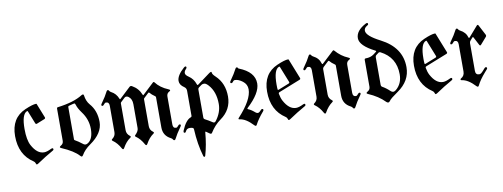

<svg xmlns="http://www.w3.org/2000/svg" viewBox="-69 -1093 4402 1679"><g transform="rotate(-10 2131.5 -254.0)"><path d="M33.2 -267.1Q33.2 -427.7 163.6 -483.9Q231.9 -513.7 263.2 -513.7Q266.6 -513.7 268.1 -510.3L318.4 -383.8Q319.3 -381.3 319.3 -378.9Q319.3 -372.6 312 -369.6L240.2 -340.8Q237.8 -339.8 235.4 -339.8Q229 -339.8 226.1 -347.7L181.6 -459.5Q179.7 -464.4 177.2 -464.4Q174.8 -464.4 173.3 -463.9Q125.5 -444.8 125.5 -314Q125.5 -216.8 151.9 -167.5Q196.8 -83.5 259.3 -83.5Q284.7 -83.5 323.7 -103Q330.6 -106.4 333.5 -106.4Q343.8 -106.4 343.8 -94.7Q343.8 -89.4 335 -84.5Q262.7 -43.9 192.9 3.4Q183.6 9.8 178.2 9.8Q172.9 9.8 169.7 -2Q166.5 -13.7 155.3 -21Q33.2 -100.1 33.2 -267.1Z M414.1 -116.2Q436.5 -128.9 436.5 -154.8V-441.4Q436.5 -450.2 444.3 -451.2Q589.8 -469.2 667.5 -519Q673.3 -522.9 680.2 -522.9Q687 -522.9 688.5 -513.2Q695.8 -460 724.1 -427.7Q782.7 -361.8 782.7 -261.2Q782.7 -161.6 668 -82Q615.7 -45.9 588.9 0.5Q583.5 9.8 577.6 9.8Q571.8 9.8 564.5 1.5Q521 -47.9 412.1 -94.7Q401.9 -99.1 401.9 -104.2Q401.9 -109.4 414.1 -116.2ZM535.6 -149.9Q535.6 -144 541.5 -141.1Q567.9 -127.4 610.4 -94.2Q618.7 -87.9 629.2 -87.9Q639.6 -87.9 653.3 -98.1Q696.8 -129.9 696.8 -214.8Q696.8 -299.8 643.1 -371.1Q612.3 -413.1 603.5 -444.3Q599.6 -458.5 592.8 -458.5Q585.9 -458.5 579.6 -456.1Q567.4 -451.7 544.9 -446.8Q535.6 -444.8 535.6 -435.5Z M823.2 -404.8Q823.2 -409.2 831.1 -419.9Q868.7 -471.7 889.6 -514.2Q894 -522.9 901.1 -522.9Q908.2 -522.9 912.1 -514.6Q916 -506.3 927.7 -500.5Q969.7 -479.5 989.3 -430.2Q991.2 -425.3 993.2 -425.3Q995.1 -425.3 997.1 -427.2L1094.2 -518.1Q1099.6 -522.9 1105.2 -522.9Q1110.8 -522.9 1116.7 -519.5Q1171.4 -489.3 1194.8 -430.2Q1196.8 -425.3 1198.7 -425.3Q1200.7 -425.3 1202.6 -427.2L1300.8 -519Q1305.2 -522.9 1308.6 -522.9Q1312 -522.9 1314.9 -519Q1354 -466.8 1425.3 -437.5Q1438.5 -432.1 1438.5 -426.8Q1438.5 -421.4 1427.2 -416Q1405.3 -404.8 1405.3 -376V-128.4Q1405.3 -94.7 1433.1 -94.7Q1442.9 -94.7 1451.2 -106.4Q1459.5 -118.2 1468.3 -118.2Q1477.1 -118.2 1477.1 -108.4Q1477.1 -104 1469.2 -93.3Q1432.1 -41.5 1410.6 1Q1406.2 9.8 1399.2 9.8Q1392.1 9.8 1388.2 1.5Q1384.3 -6.8 1372.6 -12.7Q1306.2 -45.9 1306.2 -119.6V-387.2Q1306.2 -394 1301.3 -397.5Q1271 -418 1255.4 -437.5Q1253.4 -439.9 1250.7 -439.9Q1248 -439.9 1245.6 -437.5L1203.6 -397.9Q1199.7 -394 1199.7 -388.2V-149.9Q1199.7 -115.7 1229 -94.7Q1234.4 -90.8 1234.4 -86.7Q1234.4 -82.5 1228 -78.1Q1189 -51.3 1160.2 1Q1155.3 9.8 1150.1 9.8Q1145 9.8 1140.1 1Q1111.3 -51.3 1072.3 -78.1Q1065.9 -82.5 1065.9 -86.2Q1065.9 -89.8 1071.3 -94.7Q1100.6 -123.5 1100.6 -149.9V-361.8Q1100.6 -410.2 1069.8 -432.1Q1060.1 -439 1050.8 -439Q1041.5 -439 1033.7 -431.6L998 -397.9Q994.1 -394 994.1 -388.2V-149.9Q994.1 -116.2 1023.4 -94.7Q1028.8 -90.8 1028.8 -86.7Q1028.8 -82.5 1022.5 -78.1Q983.4 -51.3 954.6 1Q949.7 9.8 944.6 9.8Q939.5 9.8 934.6 1Q905.8 -51.3 866.7 -78.1Q860.4 -82.5 860.4 -86.7Q860.4 -90.8 865.7 -94.7Q895 -116.2 895 -149.9V-384.8Q895 -418.5 866.7 -418.5Q856.9 -418.5 848.6 -406.7Q840.3 -395 831.8 -395Q823.2 -395 823.2 -404.8Z M1490.7 -48.8Q1490.7 -53.2 1493.2 -59.1Q1529.3 -146.5 1575.2 -162.6Q1583.5 -165.5 1583.5 -173.3V-396Q1583.5 -419.9 1564.9 -432.1Q1524.9 -458 1524.9 -493.7Q1524.9 -542.5 1591.3 -601.1Q1599.6 -608.4 1605 -608.4Q1613.8 -608.4 1613.8 -598.6Q1613.8 -592.8 1607.4 -586.4Q1590.3 -569.3 1590.3 -551.8Q1590.3 -534.2 1618.7 -515.6Q1660.2 -488.3 1677.2 -437.5Q1679.7 -430.2 1682.6 -430.2Q1685.5 -430.2 1689 -432.6L1800.3 -514.6Q1811.5 -522.9 1817.6 -522.9Q1823.7 -522.9 1823.7 -514.2Q1823.7 -500.5 1850.6 -475.6Q1927.2 -403.8 1927.2 -286.1Q1927.2 -168.5 1827.6 -98.1Q1773.4 -59.6 1734.4 3.4Q1730.5 9.8 1725.1 9.8Q1719.7 9.8 1712.9 4.9Q1697.8 -6.3 1684.1 -15.1Q1681.6 -16.1 1679.7 -16.4Q1677.7 -16.6 1677.2 -12.2Q1667.5 100.6 1641.1 190.4Q1638.7 198.7 1632.6 198.7Q1626.5 198.7 1624 190.4Q1591.3 81.1 1584.5 -54.7Q1584 -64.9 1573.7 -68.6Q1563.5 -72.3 1548.8 -72.3Q1522.9 -72.3 1512.7 -49.8Q1507.8 -38.6 1500.5 -38.6Q1490.7 -38.6 1490.7 -48.8ZM1682.6 -141.6Q1682.6 -129.4 1693.4 -124Q1720.7 -110.4 1757.3 -86.4Q1763.2 -82.5 1770 -82.5Q1776.9 -82.5 1783.7 -91.3Q1836.4 -159.7 1836.4 -235.4Q1836.4 -344.2 1777.3 -408.7Q1755.9 -432.1 1740.5 -432.1Q1725.1 -432.1 1716.3 -425.8L1690.4 -406.7Q1682.6 -400.9 1682.6 -390.1Z M1967.8 0ZM1967.8 -404.8Q1967.8 -409.2 1975.6 -419.9Q2012.7 -471.7 2034.2 -514.2Q2038.6 -522.9 2045.9 -522.9Q2053.2 -522.9 2054.7 -517.1Q2056.2 -511.2 2063.5 -508.8Q2198.7 -455.6 2198.7 -353.5Q2198.7 -268.1 2080.1 -157.7Q2075.7 -153.8 2075.7 -150.4Q2075.7 -147 2082 -144.5Q2107.4 -134.8 2139.2 -106.9Q2148.9 -98.1 2160.4 -98.1Q2171.9 -98.1 2189.5 -118.7Q2195.3 -125.5 2200.7 -125.5Q2211.9 -125.5 2211.9 -115.2Q2211.9 -110.8 2206.1 -104Q2155.3 -44.4 2131.3 2.9Q2127.9 9.8 2122.6 9.8Q2117.2 9.8 2110.8 2.9Q2047.4 -64.9 1992.2 -70.8Q1983.4 -71.8 1983.4 -75.9Q1983.4 -80.1 1989.3 -86.4Q2115.7 -223.6 2115.7 -315.9Q2115.7 -360.8 2078.9 -388.7Q2042 -416.5 2011.7 -416.5Q2000 -416.5 1993.2 -405.8Q1986.3 -395 1977.1 -395Q1967.8 -395 1967.8 -404.8Z M2271 -267.1Q2271 -427.2 2401.4 -483.9Q2469.7 -513.7 2501 -513.7Q2504.4 -513.7 2505.9 -510.3L2575.2 -335.9Q2576.7 -333 2576.7 -330.1Q2576.7 -323.7 2568.4 -320.3L2377.9 -244.6Q2369.1 -241.2 2369.1 -234.9Q2369.1 -232.4 2369.6 -230Q2376 -193.4 2389.6 -167.5Q2434.6 -83.5 2497.1 -83.5Q2522.5 -83.5 2561.5 -103Q2568.4 -106.4 2571.3 -106.4Q2581.5 -106.4 2581.5 -94.7Q2581.5 -89.4 2572.8 -84.5Q2500.5 -43.9 2430.7 3.4Q2421.4 9.8 2416 9.8Q2410.6 9.8 2407.5 -2Q2404.3 -13.7 2393.1 -21Q2271 -100.1 2271 -267.1ZM2363.3 -314Q2363.3 -280.8 2365.2 -270Q2366.2 -265.6 2368.9 -265.6Q2371.6 -265.6 2375 -267.1L2469.7 -304.7Q2476.6 -307.6 2476.6 -313.5Q2476.6 -315.9 2475.1 -319.3L2419.4 -459.5Q2417.5 -464.4 2414.8 -464.4Q2412.1 -464.4 2411.1 -463.9Q2363.3 -445.8 2363.3 -314Z M2617.2 -404.8Q2617.2 -409.2 2625 -419.9Q2662.6 -471.7 2683.6 -514.2Q2688 -522.9 2695.1 -522.9Q2702.1 -522.9 2706.1 -514.6Q2710 -506.3 2721.7 -500.5Q2770.5 -476.1 2784.2 -427.7Q2786.6 -420.9 2789.6 -420.9Q2792.5 -420.9 2795.4 -423.8L2897.5 -519Q2901.9 -522.9 2905.3 -522.9Q2908.7 -522.9 2911.6 -519Q2960.4 -462.9 3022 -437.5Q3035.2 -432.1 3035.2 -426.8Q3035.2 -421.4 3023.9 -416Q3002 -404.8 3002 -376V-128.4Q3002 -94.7 3029.8 -94.7Q3039.6 -94.7 3047.9 -106.4Q3056.2 -118.2 3064.9 -118.2Q3073.7 -118.2 3073.7 -108.4Q3073.7 -104 3065.9 -93.3Q3028.8 -41.5 3007.3 1Q3002.9 9.8 2995.8 9.8Q2988.8 9.8 2984.9 1.5Q2981 -6.8 2969.2 -12.7Q2902.8 -45.9 2902.8 -119.6V-387.2Q2902.8 -394 2897.9 -397.5Q2867.7 -418 2852.1 -437.5Q2850.1 -439.9 2847.4 -439.9Q2844.7 -439.9 2842.3 -437.5L2796.4 -394.5Q2788.1 -386.7 2788.1 -376.5V-149.9Q2788.1 -115.7 2817.4 -94.7Q2822.8 -90.8 2822.8 -86.7Q2822.8 -82.5 2816.4 -78.1Q2776.4 -49.3 2748.5 1Q2743.7 9.8 2738.5 9.8Q2733.4 9.8 2728.5 1Q2699.7 -51.3 2660.6 -78.1Q2654.3 -82.5 2654.3 -86.7Q2654.3 -90.8 2659.7 -94.7Q2689 -115.2 2689 -149.9V-384.8Q2689 -418.5 2660.6 -418.5Q2650.9 -418.5 2642.6 -406.7Q2634.3 -395 2625.7 -395Q2617.2 -395 2617.2 -404.8Z M3137.7 -116.2Q3160.2 -128.9 3160.2 -154.8V-392.1Q3160.2 -404.3 3170.9 -404.3Q3214.8 -404.3 3244.1 -426.3L3267.6 -444.3Q3272 -447.8 3272 -450.4Q3272 -453.1 3266.6 -456.1Q3133.8 -522.9 3133.8 -589.4Q3133.8 -655.8 3221.7 -702.6Q3230 -707 3234.4 -707Q3243.7 -707 3243.7 -696.3Q3243.7 -689.5 3232.4 -683.6Q3205.6 -668.9 3205.6 -643.6Q3205.6 -597.7 3327.1 -535.6Q3508.8 -442.4 3508.8 -267.1Q3508.8 -145.5 3395 -66.9Q3328.1 -21 3315.9 -2.4Q3308.1 9.8 3298.8 9.8Q3289.6 9.8 3281.7 1.5Q3226.6 -55.7 3135.7 -94.7Q3125.5 -99.1 3125.5 -104Q3125.5 -108.9 3137.7 -116.2ZM3259.3 -151.9Q3259.3 -141.1 3268.1 -135.7Q3302.7 -116.7 3335.9 -85Q3346.7 -74.7 3357.9 -74.7Q3369.1 -74.7 3381.3 -84.5Q3439.5 -132.3 3439.5 -215.8Q3439.5 -366.7 3307.6 -434.1Q3303.2 -436.5 3298.3 -436.5Q3293.5 -436.5 3289.1 -433.1L3268.6 -417.5Q3259.3 -410.6 3259.3 -398.4Z M3575.2 -267.1Q3575.2 -427.2 3705.6 -483.9Q3773.9 -513.7 3805.2 -513.7Q3808.6 -513.7 3810.1 -510.3L3879.4 -335.9Q3880.9 -333 3880.9 -330.1Q3880.9 -323.7 3872.6 -320.3L3682.1 -244.6Q3673.3 -241.2 3673.3 -234.9Q3673.3 -232.4 3673.8 -230Q3680.2 -193.4 3693.8 -167.5Q3738.8 -83.5 3801.3 -83.5Q3826.7 -83.5 3865.7 -103Q3872.6 -106.4 3875.5 -106.4Q3885.7 -106.4 3885.7 -94.7Q3885.7 -89.4 3877 -84.5Q3804.7 -43.9 3734.9 3.4Q3725.6 9.8 3720.2 9.8Q3714.8 9.8 3711.7 -2Q3708.5 -13.7 3697.3 -21Q3575.2 -100.1 3575.2 -267.1ZM3667.5 -314Q3667.5 -280.8 3669.4 -270Q3670.4 -265.6 3673.1 -265.6Q3675.8 -265.6 3679.2 -267.1L3773.9 -304.7Q3780.8 -307.6 3780.8 -313.5Q3780.8 -315.9 3779.3 -319.3L3723.6 -459.5Q3721.7 -464.4 3719 -464.4Q3716.3 -464.4 3715.3 -463.9Q3667.5 -445.8 3667.5 -314Z M3921.4 -404.8Q3921.4 -409.2 3929.2 -419.9Q3966.3 -471.7 3987.8 -514.2Q3992.2 -522.9 3999.3 -522.9Q4006.3 -522.9 4010.3 -514.6Q4014.2 -506.3 4025.9 -500.5Q4074.7 -475.6 4087.9 -428.2Q4089.4 -422.9 4091.8 -422.9Q4094.2 -422.9 4097.2 -426.3L4177.2 -518.1Q4181.6 -522.9 4185.5 -522.9Q4189.5 -522.9 4192.9 -516.6L4239.3 -428.2Q4242.2 -422.9 4242.2 -417.5Q4242.2 -412.1 4237.8 -407.2L4185.1 -346.7Q4180.7 -341.8 4176.8 -341.8Q4172.9 -341.8 4169.4 -348.1L4131.3 -420.4Q4128.9 -424.8 4126.2 -424.8Q4123.5 -424.8 4120.6 -421.4L4100.6 -398.4Q4092.3 -389.2 4092.3 -377.4V-129.9Q4092.3 -94.7 4126 -94.7Q4140.1 -94.7 4161.1 -118.7L4179.2 -139.2Q4185.1 -146 4190.4 -146Q4201.7 -146 4201.7 -135.3Q4201.7 -131.3 4195.8 -124.5L4177.7 -104Q4127.9 -47.9 4103 2.9Q4099.6 9.8 4094.2 9.8Q4088.9 9.8 4082.5 2.9Q4020 -64 3963.9 -70.8Q3955.6 -71.8 3955.6 -77.6Q3955.6 -83.5 3960.9 -86.4Q3993.2 -104 3993.2 -142.6V-384.8Q3993.2 -418.5 3965.3 -418.5Q3955.6 -418.5 3947.3 -406.7Q3939 -395 3930.2 -395Q3921.4 -395 3921.4 -404.8Z"/></g></svg>

Font: UnifrakturMaguntia16
Style: Book
Weight: 400
Designer: j. 'mach' wust, Gerrit Ansmann, Georg Duffner, based on a font by Peter Wiegel, original typeface by Carl Albert Fahrenw
Version: Version 2017-03-19